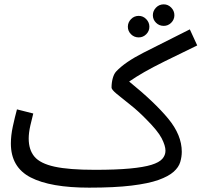

<svg xmlns="http://www.w3.org/2000/svg" viewBox="-20 -842 927 883"><path d="M733 -723Q712 -723 697.5 -737.5Q683 -752 683 -772Q683 -792 697.5 -807Q712 -822 733 -822Q753 -822 767.5 -807Q782 -792 782 -772Q782 -752 767.5 -737.5Q753 -723 733 -723ZM618 -670Q597 -670 582.5 -684.5Q568 -699 568 -719Q568 -739 582.5 -754Q597 -769 618 -769Q638 -769 652.5 -754Q667 -739 667 -719Q667 -699 652.5 -684.5Q638 -670 618 -670ZM390 21Q212 21 121 -26Q30 -73 30 -182Q30 -219 39 -260.5Q48 -302 58 -339L133 -320Q127 -298 119.5 -264.5Q112 -231 112 -205Q112 -153 138.5 -121.5Q165 -90 231 -75.5Q297 -61 416 -61Q514 -61 577.5 -67Q641 -73 676.5 -84Q712 -95 726.5 -111.5Q741 -128 741 -149Q741 -172 723.5 -206Q706 -240 652 -294Q615 -332 578 -361Q541 -390 517 -410Q493 -430 493 -439Q493 -462 498.5 -482Q504 -502 514 -513Q554 -556 639.5 -599.5Q725 -643 853 -707L887 -633Q796 -589 738.5 -560.5Q681 -532 643.5 -510.5Q606 -489 574 -467Q691 -372 753.5 -296.5Q816 -221 816 -144Q816 -121 809 -97Q802 -73 778.5 -52Q755 -31 709 -14.5Q663 2 585 11.5Q507 21 390 21Z"/></svg>

Font: Go Noto Current
Style: Regular
Weight: 400
Designer: Monotype Design Team
Foundry: Monotype Imaging Inc.
Version: Version 2.007; ttfautohint (v1.8) -l 8 -r 50 -G 200 -x 14 -D